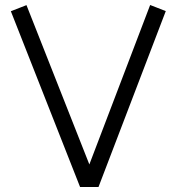

<svg xmlns="http://www.w3.org/2000/svg" viewBox="-20 -748 707 768"><path d="M300.3 0 23.4 -703.1 85.9 -727.5 337.4 -90.3 580.6 -728 643.1 -703.6 374 0Z"/></svg>

Font: AnjaliOldLipi
Style: Regular
Weight: 400
Designer: Kevin & Siji
Foundry: Core : Kevin & Siji
Modification : Hiran Venugopalan
Opentype mlm2 support: Rajeesh Nambiar
New Feature Table : Santhosh
Version: Version 7.1.0+20221109